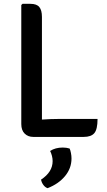

<svg xmlns="http://www.w3.org/2000/svg" viewBox="-20 -707 552 993"><path d="M196.9 1.1H152.2Q125 1.1 107.6 -16Q90.1 -33.2 90.1 -65.4V-681.1L96.5 -687.2H137.3Q169.8 -687.2 183.3 -670.7Q196.9 -654.2 196.9 -619.4ZM484.5 -91.9Q484.5 -38.1 467.9 -18.5Q451.4 1.1 412.8 1.1H152.2L97.1 -77Q143.3 -84.9 193.9 -88.4Q244.5 -91.9 285.9 -91.9ZM340.1 61.2Q344.1 69.6 346.9 84.3Q349.8 99 349.8 112.7Q349.8 163.4 316.3 203.8Q282.8 244.2 226.1 266.2Q213.4 261.9 204.3 249.5Q195.1 237.1 192.3 222Q252.2 182.7 252.2 126.2Q252.2 112.9 248.6 98.9Q245 85 239.2 73.8Q265.9 56.1 304.7 56.1Q324.3 56.1 340.1 61.2Z"/></svg>

Font: Signika SC
Style: Regular
Weight: 300
Designer: Anna Giedryś
Foundry: Anna Giedryś
Version: Version 2.000